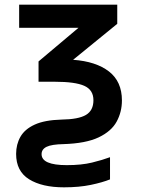

<svg xmlns="http://www.w3.org/2000/svg" viewBox="-20 -562 603 822"><path d="M254 240Q160 240 104.5 205.5Q49 171 49 97Q49 56 67.5 23.5Q86 -9 128.5 -28.5Q171 -48 243 -50Q316 -51 348 -70Q380 -89 380 -133Q380 -177 341 -194.5Q302 -212 215 -212H145V-299L316 -443H62V-542H482V-460L293 -306Q391 -299 446.5 -256Q502 -213 502 -132Q502 -83 479.5 -41.5Q457 0 402.5 26Q348 52 252 55Q201 56 179.5 66.5Q158 77 158 98Q158 145 266 145Q329 145 374 134Q419 123 451 111V206Q419 219 369 229.5Q319 240 254 240Z"/></svg>

Font: Noto Sans Mono SemiCondensed SemiBold
Style: Regular
Weight: 600
Width: 4
Designer: Monotype Design Team
Foundry: Monotype Imaging Inc.
Version: Version 2.014; ttfautohint (v1.8.4.7-5d5b)